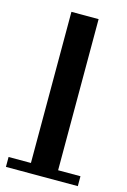

<svg xmlns="http://www.w3.org/2000/svg" viewBox="-110 -752 531 805"><g transform="rotate(15 156.0 -349.5)"><path d="M97 -43V-699H215V-43H312V0H0V-43Z"/></g></svg>

Font: Montserrat Subrayada
Style: Regular
Weight: 400
Designer: Julieta Ulanovsky
Foundry: Julieta Ulanovsky
Version: Version 2.001